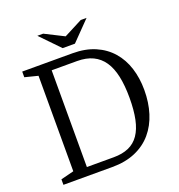

<svg xmlns="http://www.w3.org/2000/svg" viewBox="-155 -1019 1069 1147"><g transform="rotate(-20 379.5 -445.0)"><path d="M391 -52H220V-667H381Q440 -667 481.5 -647Q523 -627 549.5 -588Q576 -549 588.5 -490.5Q601 -432 601 -354Q601 -275 589 -218Q577 -161 551.5 -124Q526 -87 486 -69.5Q446 -52 391 -52ZM372 -720H52V-684L135 -663V-56L52 -35V0H363Q447 0 510.5 -27.5Q574 -55 616 -104.5Q658 -154 679 -221Q700 -288 700 -368Q700 -443 679.5 -507.5Q659 -572 617.5 -619.5Q576 -667 514.5 -693.5Q453 -720 372 -720ZM405 -769 523 -890H486L368 -829L247 -890H210L327 -769Z"/></g></svg>

Font: GradeGX
Style: Regular
Weight: 100
Width: 1
Designer: Adam Twardoch
Foundry: Adam Twardoch
Version: Version 2.002; DEVELOPMENT